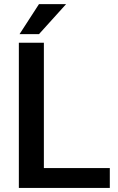

<svg xmlns="http://www.w3.org/2000/svg" viewBox="-20 -920 580 940"><path d="M517.6 -97.2V0H72.3V-710.9H194.8V-97.2ZM75.7 -752.9 170.9 -899.9H303.7L170.9 -752.9Z"/></svg>

Font: Vazirmatn RD Medium
Style: Regular
Weight: 500
Designer: Saber Rastikerdar
Foundry: Saber Rastikerdar
Version: Version 33.003